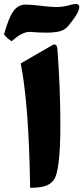

<svg xmlns="http://www.w3.org/2000/svg" viewBox="-52 -920 412 948"><path d="M50.3 -606.9 205.8 -696.6Q228.8 -710.4 231.7 -675.7Q246 -482.4 246 -303.4Q246 -73.2 213 -30.6Q195.8 -8.8 168.8 -0.8Q141.7 7.2 96.7 7.2Q91 -402 50.3 -606.9ZM75.2 -897.5Q97.7 -897.5 151.4 -891.1Q199.7 -885.3 225.6 -885.3Q261.7 -885.3 294.9 -895.5Q341.8 -909.7 339.4 -882.8Q336.4 -854 288.6 -796.4Q284.7 -792 280.8 -787.6Q265.6 -771 240.7 -764.9Q215.8 -758.8 174.3 -758.8Q142.1 -758.8 93.8 -762.7Q56.2 -762.2 5.4 -716.3Q-19 -731.9 -32.2 -750Q-8.8 -834 14.6 -865.7Q38.1 -897.5 75.2 -897.5Z"/></svg>

Font: Sahel Black FD-WOL
Style: Black-FD-WOL
Weight: 900
Foundry: Saber Rastikerdar (saber.rastikerdar@gmail.com)
Version: Version 2.0.2